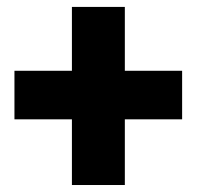

<svg xmlns="http://www.w3.org/2000/svg" viewBox="-20 -609 574 558"><path d="M342.8 -403.3H509.3V-262.2H342.8V-71.3H189V-262.2H22V-403.3H189V-588.9H342.8Z"/></svg>

Font: RobotoDraft
Style: Black
Weight: 900
Designer: Google
Version: Version 2.000980w3; 2014; ttfautohint (v1.1) -l 5 -r 24 -G 4